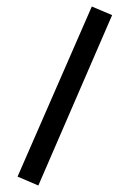

<svg xmlns="http://www.w3.org/2000/svg" viewBox="-20 -368 417 587"><path d="M260.7 -348.1 322.8 -321.8 97.2 199.2 33.7 171.9Z"/></svg>

Font: Shabnam FD-WOL
Style: FD-WOL
Weight: 400
Foundry: DejaVu fonts team - Redesigned by Saber Rastikerdar - Based on Vazir font
Version: Version 5.0.1